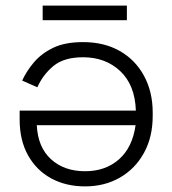

<svg xmlns="http://www.w3.org/2000/svg" viewBox="-20 -650 614 684"><path d="M524 -249V-237Q524 -162 493 -105.5Q462 -49 407.5 -17.5Q353 14 283 14Q215 14 162.5 -14.5Q110 -43 80 -96.5Q50 -150 50 -224V-256H464Q461 -347 408.5 -396.5Q356 -446 276 -446Q208 -446 170.5 -415Q133 -384 113 -339L59 -363Q74 -396 100.5 -427.5Q127 -459 169 -479.5Q211 -500 276 -500Q351 -500 406.5 -468.5Q462 -437 493 -380Q524 -323 524 -249ZM111 -204Q115 -125 162 -82.5Q209 -40 283 -40Q356 -40 404 -82.5Q452 -125 463 -204ZM132 -578V-630H432V-578Z"/></svg>

Font: Space 7353
Style: Regular
Weight: 400
Designer: Christine Claussen + Ruben Lyon  (Space 7353)
Version: Version 1.000;FEAKit 1.0